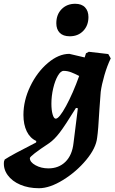

<svg xmlns="http://www.w3.org/2000/svg" viewBox="-97 -754 606 1016"><path d="M-76 101 -72 90Q-34 65 94 0L95 -8Q62 -23 44.5 -59Q27 -95 27 -146Q27 -222 63 -297Q99 -372 156 -420.5Q213 -469 270 -469L351 -450L358 -472L373 -480L476 -468L489 -445Q470 -406 455.5 -356Q441 -306 436 -268Q436 -269 429 -174Q423 -64 417 -25Q411 30 359 92.5Q307 155 236.5 198.5Q166 242 109 242Q54 242 10.5 223.5Q-33 205 -56.5 172.5Q-80 140 -76 101ZM322 -352Q299 -364 279.5 -371.5Q260 -379 240 -379Q224 -379 209 -353Q194 -327 184.5 -286.5Q175 -246 175 -205Q175 -171 181.5 -148.5Q188 -126 198 -126Q216 -126 252.5 -193Q289 -260 322 -352ZM292 3 315 -181 305 -183Q247 -89 219 -52.5Q191 -16 164 3Q61 71 61 83Q61 104 91 120.5Q121 137 159 137Q214 137 249.5 102Q285 67 292 3ZM201 -631Q201 -677 229 -705.5Q257 -734 301 -734Q335 -734 353 -715Q371 -696 371 -664Q371 -619 343.5 -590.5Q316 -562 272 -562Q237 -562 219 -580.5Q201 -599 201 -631Z"/></svg>

Font: Alegreya ExtraBold
Style: Italic
Weight: 800
Italic angle: -7°
Designer: Juan Pablo del Peral
Foundry: Huerta Tipografica
Version: Version 2.007; ttfautohint (v1.6)